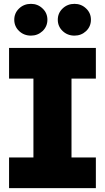

<svg xmlns="http://www.w3.org/2000/svg" viewBox="-20 -976 544 996"><path d="M477.3 0H27V-159.1H153.4V-568.2H27V-727.3H477.3V-568.2H350.9V-159.1H477.3ZM140.6 -791.2Q104 -791.2 78.8 -815.3Q54 -839.1 54 -873.6Q54 -908 78.8 -931.8Q104 -956 140.6 -956Q175.8 -956 200.6 -932.2Q225.9 -908.7 225.9 -873.6Q225.9 -838.8 200.6 -814.6Q175.4 -791.2 140.6 -791.2ZM366.5 -791.2Q329.9 -791.2 304.7 -815.3Q279.8 -839.1 279.8 -873.6Q279.8 -908 304.7 -931.8Q329.9 -956 366.5 -956Q401.6 -956 426.5 -932.2Q451.7 -908.7 451.7 -873.6Q451.7 -838.8 426.5 -814.6Q401.3 -791.2 366.5 -791.2Z"/></svg>

Font: Linik Sans Black
Style: Regular
Weight: 900
Designer: Fonts by Rasmus Andersson / Changes by Cristiano Sobral with parts from Marc Monis
Foundry: rsms
Version: Version 3.020; ttfautohint (v1.6)